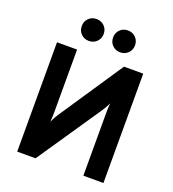

<svg xmlns="http://www.w3.org/2000/svg" viewBox="-160 -1034 1038 1155"><g transform="rotate(20 359.0 -456.5)"><path d="M83 0V-700H211.5V-294.5Q211.5 -285 210.8 -267.8Q210 -250.5 208.5 -237Q214 -250 223.2 -266.5Q232.5 -283 238 -291L512 -700H635V0H506.5V-403Q506.5 -419 507.2 -434.5Q508 -450 509.5 -464Q504 -452 493.5 -433.8Q483 -415.5 476.5 -406.5L200.5 0ZM460.5 -773Q430 -773 410 -793Q390 -813 390 -843Q390 -873 410 -893Q430 -913 460.5 -913Q490 -913 510.2 -893Q530.5 -873 530.5 -843Q530.5 -813 510.2 -793Q490 -773 460.5 -773ZM259.5 -773Q229.5 -773 209.5 -793Q189.5 -813 189.5 -843Q189.5 -873 209.5 -893Q229.5 -913 259.5 -913Q289.5 -913 309.8 -893Q330 -873 330 -843Q330 -813 309.8 -793Q289.5 -773 259.5 -773Z"/></g></svg>

Font: Undotted
Style: Bold
Weight: 700
Designer: Delve Withrington, Dave Bailey, Thomas Jockin
Foundry: Delve Fonts LLC
Version: Version 4.000